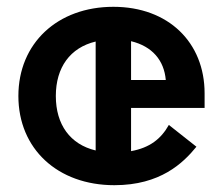

<svg xmlns="http://www.w3.org/2000/svg" viewBox="-20 -530 655 564"><path d="M581 -213V-256C581 -405 475 -510 313 -510C149 -510 34 -403 34 -248C34 -93 149 14 316 14C451 14 518 -51 557 -99L476 -163C453 -122 420 -96 365 -86V-213ZM467 -295H365V-409C427 -394 462 -353 467 -295ZM144 -248C144 -332 186 -390 261 -408V-88C186 -106 144 -164 144 -248Z"/></svg>

Font: Space Text SemiBold
Style: Regular
Weight: 600
Designer: Florian Karsten (Space Text), Colophon Foundry (Space Mono)
Foundry: Florian Karsten
Version: Version 1.003;PS 001.003;hotconv 1.0.88;makeotf.lib2.5.64775